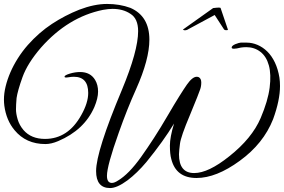

<svg xmlns="http://www.w3.org/2000/svg" viewBox="-37 -829 1439 973"><path d="M870 -47Q870 48 947 48Q1019 48 1125 -37Q1240 -128 1284 -231Q1321 -318 1329.5 -385Q1338 -452 1325.5 -497.5Q1313 -543 1282.5 -566.5Q1252 -590 1211 -590Q1204 -590 1197.5 -589.5Q1191 -589 1184 -588Q1137 -576 1137 -588Q1137 -597 1155 -605Q1176 -613 1183 -613H1213Q1241 -613 1268 -601.5Q1295 -590 1317.5 -568Q1340 -546 1356 -512.5Q1372 -479 1379 -436Q1382 -415 1382 -393Q1382 -321 1347 -225Q1298 -101 1178 -14Q1059 73 959 73Q855 73 831 -23Q824 -48 824 -91Q824 -134 845 -203Q792 -115 705 -8Q658 48 609 85Q556 124 521 124Q450 124 450 38Q450 -62 581 -374Q663 -571 663 -671Q663 -735 624 -759Q587 -784 533 -784Q513 -784 485 -779Q308 -743 171 -588Q102 -508 77 -438Q52 -368 47 -332Q44 -297 44 -275Q44 -253 52.5 -224Q61 -195 82 -170Q121 -125 191 -125Q308 -125 375 -246Q410 -308 410 -358Q410 -440 337 -440Q325 -440 307 -437Q289 -434 290 -441Q291 -448 317 -456Q344 -464 369 -464Q421 -464 445 -424Q460 -399 460 -365Q460 -331 441 -286Q390 -170 258 -114Q223 -99 193 -99Q95 -99 37 -169Q-5 -219 -15 -293Q-16 -301 -16.5 -308.5Q-17 -316 -17 -324Q-17 -356 -8.5 -391Q0 -426 15.5 -462Q31 -498 53.5 -533.5Q76 -569 104 -601Q161 -665 226.5 -708Q292 -751 365 -780Q441 -809 505.5 -809Q570 -809 624 -789Q720 -747 720 -628Q720 -528 653 -378Q607 -276 565 -157Q505 11 505 62Q505 98 530 98Q543 98 561 86Q588 70 617.5 40Q647 10 679 -35Q711 -80 744 -131Q777 -182 812 -242Q847 -302 871.5 -341Q896 -380 910 -400Q938 -440 960 -440Q964 -440 970 -438Q983 -431 983 -411Q983 -391 977 -375Q973 -361 926 -247Q879 -136 875 -100Q873 -83 871.5 -69.5Q870 -56 870 -47ZM919 -682Q912 -677 905.5 -676Q899 -675 895.5 -676Q892 -677 891 -679Q890 -681 894 -682L1043 -788Q1081 -793 1081 -788L1117 -682Q1118 -681 1118 -678Q1118 -676 1109 -676Q1100 -676 1097 -682L1051 -753Z"/></svg>

Font: #9Slide05 Great Vibes
Style: Regular
Weight: 400
Designer: Robert E. Leuschke
Foundry: Robert E. Leuschke
Version: Version 1.001